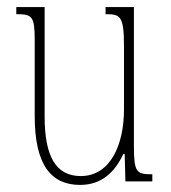

<svg xmlns="http://www.w3.org/2000/svg" viewBox="-20 -512 483 542"><path d="M206 10C267 10 304 -26 328 -77H332L334 0H410V-20C365 -20 358 -25 358 -101V-492H278V-472C319 -472 330 -468 330 -382V-203C330 -104 292 -15 208 -15C138 -15 106 -70 106 -183V-492H26V-472C70 -472 78 -467 78 -399V-184C78 -44 126 10 206 10Z"/></svg>

Font: Noto Serif Armenian ExtraCondensed Thin
Style: Regular
Weight: 100
Width: 2
Designer: Monotype Design Team
Foundry: Monotype Imaging Inc.
Version: Version 2.008